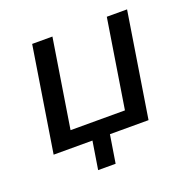

<svg xmlns="http://www.w3.org/2000/svg" viewBox="-113 -603 842 846"><g transform="rotate(-20 307.5 -180.0)"><path d="M207 131 228 0H46L124 -491H219L153 -76H408L474 -491H569L491 0H310L289 131Z"/></g></svg>

Font: Nunito Sans 10pt Medium
Style: Italic
Weight: 500
Italic angle: -9°
Designer: Vernon Adams
Foundry: Vernon Adams
Version: Version 3.101;gftools[0.9.27]